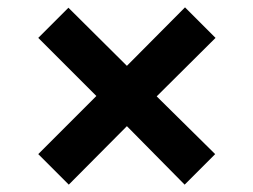

<svg xmlns="http://www.w3.org/2000/svg" viewBox="-20 -521 689 522"><path d="M167 -19 325 -178 482 -19 565 -102 406 -259 566 -418 483 -501 325 -342 166 -500 84 -418 242 -260 84 -102Z"/></svg>

Font: Archivo ExtraBold
Style: Regular
Weight: 800
Designer: Hector Gatti
Foundry: Omnibus-Type
Version: Version 2.001